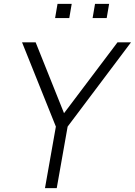

<svg xmlns="http://www.w3.org/2000/svg" viewBox="-20 -968 694 988"><path d="M349 -948 336.5 -875H263.5L276 -948ZM541.5 -948 529 -875H456.5L469 -948ZM654 -750 328 -316.5 272 0H211.5L267.5 -316.5L93.5 -750H163.5L309.5 -385.5L584.5 -750Z"/></svg>

Font: Russisch Sans Light
Style: Italic
Weight: 300
Italic angle: -10°
Designer: Michael Sharanda (font) & Cristiano Sobral (main changes)
Foundry: Michael Sharanda
Version: Version 2.00;September 8, 2020;FontCreator 13.0.0.2681 64-bi